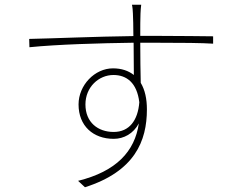

<svg xmlns="http://www.w3.org/2000/svg" viewBox="-20 -761 996 809"><path d="M459 -205C393 -205 340 -245 340 -321C340 -394 396 -445 458 -445C513 -445 557 -413 567 -330C561 -254 525 -205 459 -205ZM571 -610C571 -648 571 -683 572 -704C572 -712 574 -735 575 -741H536C538 -734 540 -713 540 -704C541 -684 542 -649 542 -609C383 -607 203 -599 103 -597L104 -562C224 -574 399 -579 543 -581C543 -528 544 -472 544 -445C521 -463 492 -473 456 -473C379 -473 311 -402 311 -321C311 -230 373 -176 459 -176C502 -176 542 -198 565 -241C548 -123 470 -39 309 1L338 28C548 -39 599 -167 599 -300C599 -344 591 -382 573 -412C572 -456 571 -521 571 -581H618C755 -581 830 -580 878 -577V-608C840 -608 750 -610 617 -610Z"/></svg>

Font: Kinto Sans Thin
Style: Regular
Weight: 100
Designer: Authors: Ryoko NISHIZUKA  (kana & ideographs); Paul D. Hunt (Latin, Greek & Cyrillic); Wenlong ZHANG  (bopomofo); Sandol
Foundry: Adobe Systems Incorporated, ookami Inc.
Version: Version 0.001